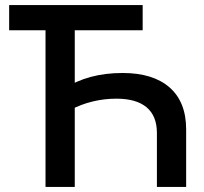

<svg xmlns="http://www.w3.org/2000/svg" viewBox="-20 -735 804 755"><path d="M597 0V-212Q597 -279 556.5 -313Q516 -347 438 -347Q390 -347 344.5 -336Q299 -325 257 -303L230 -385Q279 -417 336.5 -432.5Q394 -448 462 -448Q582 -448 647 -391Q712 -334 712 -226V0ZM159 0V-680H274V0ZM16 -616V-715H541V-616Z"/></svg>

Font: Wix Madefor Display SemiBold
Style: Regular
Weight: 600
Designer: Dalton Maag Ltd
Foundry: Dalton Maag Ltd
Version: Version 3.100